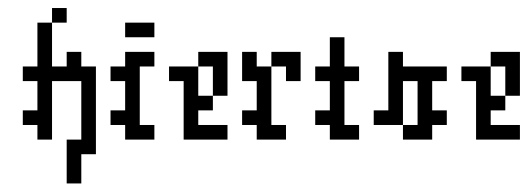

<svg xmlns="http://www.w3.org/2000/svg" viewBox="-20 -341 1290 469"><path d="M71.4 -35.7V0H107.1V-142.9H178.6V0H142.9V107.1H178.6V35.7H214.3V-178.6H178.6V-214.3H142.9V-178.6H107.1V-285.7H71.4V-178.6H35.7V-142.9H71.4V-71.4H35.7V-35.7ZM107.1 -321.4V-285.7H142.9V-321.4Z M285.7 -178.6H250V-142.9H285.7V-71.4H250V-35.7H285.7V0H357.1V-35.7H321.4V-178.6H357.1V-214.3H285.7ZM285.7 -285.7V-250H357.1V-285.7Z M428.6 -142.9V0H535.7V-35.7H464.3V-71.4H500V-107.1H464.3V-178.6H392.9V-142.9ZM464.3 -214.3V-178.6H500V-107.1H535.7V-214.3Z M607.1 -35.7V0H678.6V-35.7H642.9V-178.6H607.1V-214.3H571.4V-142.9H607.1V-71.4H571.4V-35.7ZM714.3 -214.3H642.9V-178.6H678.6V-142.9H714.3Z M785.7 -178.6H750V-142.9H785.7V-71.4H750V-35.7H785.7V0H857.1V-35.7H821.4V-142.9H857.1V-178.6H821.4V-250H785.7Z M928.6 -71.4H892.9V-35.7H964.3V-142.9H1000V-35.7H964.3V0H1035.7V-35.7H1071.4V-71.4H1035.7V-142.9H1071.4V-178.6H964.3V-214.3H928.6Z M1142.9 -142.9V0H1250V-35.7H1178.6V-71.4H1214.3V-107.1H1178.6V-178.6H1107.1V-142.9ZM1178.6 -214.3V-178.6H1214.3V-107.1H1250V-214.3Z"/></svg>

Font: Gossip Low Pixel
Style: Regular
Weight: 500
Width: 3
Designer: Deborah Khodanovich
Version: Version 1.001;Glyphs 3.3.1 (3343)